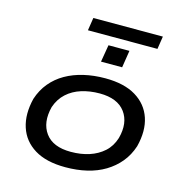

<svg xmlns="http://www.w3.org/2000/svg" viewBox="-116 -910 989 1027"><g transform="rotate(15 378.0 -396.0)"><path d="M336 9Q230 9 165 -31Q100 -71 77.5 -141Q55 -211 77 -300Q94 -352 126 -390.5Q158 -429 202.5 -454.5Q247 -480 302.5 -493Q358 -506 421 -506Q526 -506 591 -466.5Q656 -427 679 -358Q702 -289 679 -199Q662 -147 630 -108.5Q598 -70 554 -43.5Q510 -17 455 -4Q400 9 336 9ZM343 -78Q399 -78 445 -93Q491 -108 524.5 -138Q558 -168 573 -216Q597 -305 554.5 -362.5Q512 -420 413 -420Q359 -420 312.5 -405.5Q266 -391 232.5 -360.5Q199 -330 183 -283Q160 -193 202 -135.5Q244 -78 343 -78ZM264 -730 275 -801H660L649 -730ZM375 -586 391 -681H507L492 -586Z"/></g></svg>

Font: Nunito Sans 7pt Expanded Medium
Style: Italic
Weight: 500
Width: 7
Italic angle: -9°
Designer: Vernon Adams
Foundry: Vernon Adams
Version: Version 3.101;gftools[0.9.27]